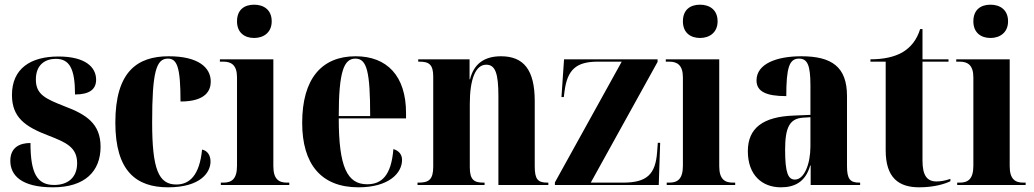

<svg xmlns="http://www.w3.org/2000/svg" viewBox="-20 -789 4412 819"><path d="M206 10C342 10 409 -58 409 -163C409 -262 347 -301 257 -335C173 -368 133 -386 133 -450C133 -515 175 -538 218 -538C276 -538 300 -497 300 -386C363 -386 390 -409 390 -449C390 -502 345 -548 229 -548C110 -548 31 -496 31 -384C31 -289 86 -249 186 -211C260 -182 309 -162 309 -93C309 -31 269 0 211 0C138 0 110 -50 110 -179C65 -179 24 -161 24 -103C24 -42 70 10 206 10Z M697 10C836 10 878 -54 878 -100C878 -125 866 -146 842 -151C831 -40 788 -2 732 -2C656 -2 629 -68 629 -267C629 -481 646 -539 696 -539C736 -539 750 -501 750 -356C860 -356 879 -405 879 -441C879 -501 826 -549 700 -549C565 -549 472 -483 472 -266C472 -58 562 10 697 10Z M1064 -627C1104 -627 1139 -650 1139 -698C1139 -748 1104 -769 1064 -769C1023 -769 991 -748 991 -698C991 -650 1023 -627 1064 -627ZM922 0H1214V-10H1204C1170 -10 1146 -24 1146 -80V-536H918V-526H933C966 -526 991 -512 991 -459V-82C991 -25 968 -10 933 -10H922Z M1509 10C1638 10 1695 -50 1695 -107C1695 -131 1680 -147 1658 -153C1649 -40 1608 -3 1546 -3C1461 -3 1425 -77 1425 -284H1712V-307C1712 -465 1631 -549 1497 -549C1352 -549 1269 -453 1269 -265C1269 -91 1348 10 1509 10ZM1559 -294H1425C1425 -484 1447 -539 1496 -539C1545 -539 1559 -484 1559 -294Z M1761 0H2047V-10H2042C2001 -10 1984 -23 1984 -76V-346C1984 -450 2008 -513 2054 -513C2093 -513 2106 -476 2106 -378V0H2319V-10H2315C2274 -10 2261 -24 2261 -80V-358C2261 -492 2213 -549 2117 -549C2044 -549 2001 -515 1985 -451H1983V-536H1764V-526H1769C1810 -526 1828 -514 1828 -462V-78C1828 -23 1809 -10 1766 -10H1761Z M2347 0H2790L2796 -180H2786L2783 -140C2776 -45 2739 -10 2638 -10H2500L2785 -525V-536H2386L2375 -375H2385L2388 -399C2400 -492 2438 -526 2530 -526H2632L2347 -11Z M2966 -627C3006 -627 3041 -650 3041 -698C3041 -748 3006 -769 2966 -769C2925 -769 2893 -748 2893 -698C2893 -650 2925 -627 2966 -627ZM2824 0H3116V-10H3106C3072 -10 3048 -24 3048 -80V-536H2820V-526H2835C2868 -526 2893 -512 2893 -459V-82C2893 -25 2870 -10 2835 -10H2824Z M3311 10C3370 10 3416 -13 3436 -83H3438V0H3649V-10H3646C3606 -10 3593 -25 3593 -81V-379C3593 -504 3528 -549 3398 -549C3293 -549 3207 -517 3207 -446C3207 -398 3249 -379 3334 -379C3334 -501 3347 -539 3388 -539C3424 -539 3437 -512 3437 -424V-299L3365 -296C3235 -291 3170 -243 3170 -144C3170 -43 3230 10 3311 10ZM3371 -23C3342 -23 3329 -51 3329 -150C3329 -245 3348 -283 3405 -287L3437 -289V-165C3437 -88 3410 -23 3371 -23Z M3901 10C3968 10 4014 -6 4034 -16V-26C4011 -18 3991 -15 3975 -15C3934 -15 3915 -41 3915 -104V-526H4026V-536H3915V-665H3905C3891 -620 3866 -587 3828 -565C3794 -546 3749 -536 3693 -536V-526H3758V-148C3758 -31 3813 10 3901 10Z M4205 -627C4245 -627 4280 -650 4280 -698C4280 -748 4245 -769 4205 -769C4164 -769 4132 -748 4132 -698C4132 -650 4164 -627 4205 -627ZM4063 0H4355V-10H4345C4311 -10 4287 -24 4287 -80V-536H4059V-526H4074C4107 -526 4132 -512 4132 -459V-82C4132 -25 4109 -10 4074 -10H4063Z"/></svg>

Font: Noto Serif Display Condensed ExtraBold
Style: Regular
Weight: 800
Width: 3
Designer: Monotype Design Team
Foundry: Monotype Imaging Inc.
Version: Version 2.009